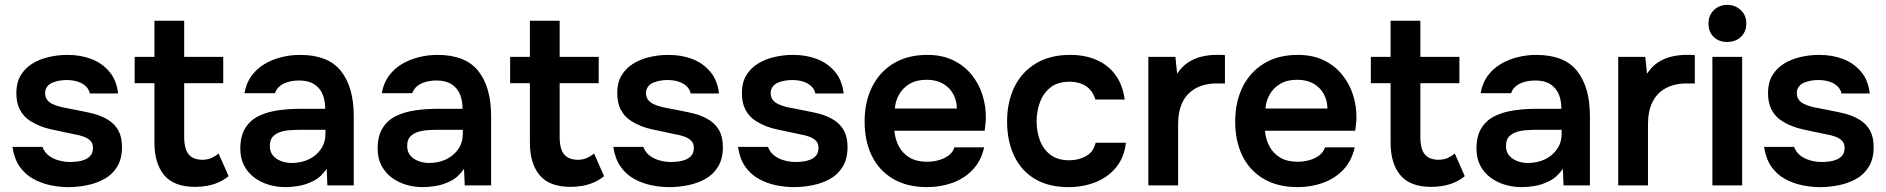

<svg xmlns="http://www.w3.org/2000/svg" viewBox="-20 -760 7731 787"><path d="M261 7Q223 7 185.5 -1Q148 -9 115 -27.5Q82 -46 60 -78Q38 -110 31 -158H154Q162 -136 179.5 -122.5Q197 -109 220.5 -102.5Q244 -96 267 -96Q281 -96 297.5 -98Q314 -100 328.5 -106Q343 -112 352 -123.5Q361 -135 361 -154Q361 -172 351 -182.5Q341 -193 324 -199.5Q307 -206 283 -210Q240 -219 191 -229.5Q142 -240 106 -263Q91 -272 80 -284Q69 -296 61.5 -310.5Q54 -325 50.5 -342Q47 -359 47 -379Q47 -421 64.5 -450.5Q82 -480 111.5 -498.5Q141 -517 179 -526Q217 -535 257 -535Q311 -535 355 -518Q399 -501 428.5 -466Q458 -431 464 -377H348Q343 -402 317.5 -417Q292 -432 253 -432Q239 -432 224 -429.5Q209 -427 195.5 -421.5Q182 -416 173.5 -405Q165 -394 165 -378Q165 -363 172.5 -352Q180 -341 195.5 -333.5Q211 -326 232 -321Q266 -314 303 -307Q340 -300 367 -293Q399 -284 425 -267.5Q451 -251 465.5 -224.5Q480 -198 480 -157Q480 -109 460.5 -77Q441 -45 409 -27Q377 -9 338 -1Q299 7 261 7Z M780 6Q693 6 653 -42Q613 -90 613 -175V-419H532V-527H613V-675H735V-527H895V-419H735V-198Q735 -172 741 -151Q747 -130 763 -118Q779 -106 807 -105Q831 -105 848 -113Q865 -121 876 -131L917 -38Q898 -22 874.5 -12Q851 -2 827 2Q803 6 780 6Z M1151 7Q1114 7 1081 -3Q1048 -13 1022 -32.5Q996 -52 980.5 -81.5Q965 -111 965 -151Q965 -202 985 -234.5Q1005 -267 1039.5 -284Q1074 -301 1118 -307.5Q1162 -314 1210 -314H1313Q1313 -349 1302 -374.5Q1291 -400 1267.5 -415Q1244 -430 1207 -430Q1183 -430 1162.5 -424.5Q1142 -419 1127.5 -407.5Q1113 -396 1107 -378H982Q989 -419 1010.5 -448.5Q1032 -478 1063.5 -497Q1095 -516 1133 -525.5Q1171 -535 1210 -535Q1325 -535 1377.5 -469Q1430 -403 1430 -284V0H1322L1319 -68Q1296 -34 1264 -18Q1232 -2 1202 2.5Q1172 7 1151 7ZM1175 -92Q1215 -92 1246 -107Q1277 -122 1295.5 -149Q1314 -176 1314 -211V-228H1218Q1194 -228 1170.5 -226.5Q1147 -225 1128 -218.5Q1109 -212 1097.5 -199Q1086 -186 1086 -162Q1086 -138 1098.5 -123Q1111 -108 1131.5 -100Q1152 -92 1175 -92Z M1714 7Q1677 7 1644 -3Q1611 -13 1585 -32.5Q1559 -52 1543.5 -81.5Q1528 -111 1528 -151Q1528 -202 1548 -234.5Q1568 -267 1602.5 -284Q1637 -301 1681 -307.5Q1725 -314 1773 -314H1876Q1876 -349 1865 -374.5Q1854 -400 1830.5 -415Q1807 -430 1770 -430Q1746 -430 1725.5 -424.5Q1705 -419 1690.5 -407.5Q1676 -396 1670 -378H1545Q1552 -419 1573.5 -448.5Q1595 -478 1626.5 -497Q1658 -516 1696 -525.5Q1734 -535 1773 -535Q1888 -535 1940.5 -469Q1993 -403 1993 -284V0H1885L1882 -68Q1859 -34 1827 -18Q1795 -2 1765 2.5Q1735 7 1714 7ZM1738 -92Q1778 -92 1809 -107Q1840 -122 1858.5 -149Q1877 -176 1877 -211V-228H1781Q1757 -228 1733.5 -226.5Q1710 -225 1691 -218.5Q1672 -212 1660.5 -199Q1649 -186 1649 -162Q1649 -138 1661.5 -123Q1674 -108 1694.5 -100Q1715 -92 1738 -92Z M2319 6Q2232 6 2192 -42Q2152 -90 2152 -175V-419H2071V-527H2152V-675H2274V-527H2434V-419H2274V-198Q2274 -172 2280 -151Q2286 -130 2302 -118Q2318 -106 2346 -105Q2370 -105 2387 -113Q2404 -121 2415 -131L2456 -38Q2437 -22 2413.5 -12Q2390 -2 2366 2Q2342 6 2319 6Z M2724 7Q2686 7 2648.5 -1Q2611 -9 2578 -27.5Q2545 -46 2523 -78Q2501 -110 2494 -158H2617Q2625 -136 2642.5 -122.5Q2660 -109 2683.5 -102.5Q2707 -96 2730 -96Q2744 -96 2760.5 -98Q2777 -100 2791.5 -106Q2806 -112 2815 -123.5Q2824 -135 2824 -154Q2824 -172 2814 -182.5Q2804 -193 2787 -199.5Q2770 -206 2746 -210Q2703 -219 2654 -229.5Q2605 -240 2569 -263Q2554 -272 2543 -284Q2532 -296 2524.5 -310.5Q2517 -325 2513.5 -342Q2510 -359 2510 -379Q2510 -421 2527.5 -450.5Q2545 -480 2574.5 -498.5Q2604 -517 2642 -526Q2680 -535 2720 -535Q2774 -535 2818 -518Q2862 -501 2891.5 -466Q2921 -431 2927 -377H2811Q2806 -402 2780.5 -417Q2755 -432 2716 -432Q2702 -432 2687 -429.5Q2672 -427 2658.5 -421.5Q2645 -416 2636.5 -405Q2628 -394 2628 -378Q2628 -363 2635.5 -352Q2643 -341 2658.5 -333.5Q2674 -326 2695 -321Q2729 -314 2766 -307Q2803 -300 2830 -293Q2862 -284 2888 -267.5Q2914 -251 2928.5 -224.5Q2943 -198 2943 -157Q2943 -109 2923.5 -77Q2904 -45 2872 -27Q2840 -9 2801 -1Q2762 7 2724 7Z M3235 7Q3197 7 3159.5 -1Q3122 -9 3089 -27.5Q3056 -46 3034 -78Q3012 -110 3005 -158H3128Q3136 -136 3153.5 -122.5Q3171 -109 3194.5 -102.5Q3218 -96 3241 -96Q3255 -96 3271.5 -98Q3288 -100 3302.5 -106Q3317 -112 3326 -123.5Q3335 -135 3335 -154Q3335 -172 3325 -182.5Q3315 -193 3298 -199.5Q3281 -206 3257 -210Q3214 -219 3165 -229.5Q3116 -240 3080 -263Q3065 -272 3054 -284Q3043 -296 3035.5 -310.5Q3028 -325 3024.5 -342Q3021 -359 3021 -379Q3021 -421 3038.5 -450.5Q3056 -480 3085.5 -498.5Q3115 -517 3153 -526Q3191 -535 3231 -535Q3285 -535 3329 -518Q3373 -501 3402.5 -466Q3432 -431 3438 -377H3322Q3317 -402 3291.5 -417Q3266 -432 3227 -432Q3213 -432 3198 -429.5Q3183 -427 3169.5 -421.5Q3156 -416 3147.5 -405Q3139 -394 3139 -378Q3139 -363 3146.5 -352Q3154 -341 3169.5 -333.5Q3185 -326 3206 -321Q3240 -314 3277 -307Q3314 -300 3341 -293Q3373 -284 3399 -267.5Q3425 -251 3439.5 -224.5Q3454 -198 3454 -157Q3454 -109 3434.5 -77Q3415 -45 3383 -27Q3351 -9 3312 -1Q3273 7 3235 7Z M3780 7Q3698 7 3640.5 -27Q3583 -61 3553.5 -121.5Q3524 -182 3524 -262Q3524 -342 3554.5 -403.5Q3585 -465 3642.5 -500Q3700 -535 3781 -535Q3841 -535 3886 -513.5Q3931 -492 3961.5 -455Q3992 -418 4007 -371Q4022 -324 4021 -272Q4020 -260 4019 -248.5Q4018 -237 4016 -224H3646Q3649 -189 3664.5 -160Q3680 -131 3708.5 -114Q3737 -97 3780 -97Q3805 -97 3828 -103.5Q3851 -110 3868.5 -123Q3886 -136 3892 -156H4014Q4001 -99 3966 -63Q3931 -27 3882.5 -10Q3834 7 3780 7ZM3648 -315H3902Q3902 -348 3887 -375Q3872 -402 3844.5 -417.5Q3817 -433 3778 -433Q3736 -433 3708 -416Q3680 -399 3665 -372Q3650 -345 3648 -315Z M4360 7Q4278 7 4222 -26.5Q4166 -60 4137 -121Q4108 -182 4108 -262Q4108 -342 4138 -403.5Q4168 -465 4226 -500Q4284 -535 4367 -535Q4428 -535 4475.5 -514Q4523 -493 4552.5 -452.5Q4582 -412 4590 -352H4470Q4458 -390 4430.5 -407.5Q4403 -425 4365 -425Q4314 -425 4284.5 -400.5Q4255 -376 4242 -339Q4229 -302 4229 -262Q4229 -220 4243 -183.5Q4257 -147 4286.5 -125Q4316 -103 4363 -103Q4401 -103 4431.5 -120Q4462 -137 4471 -175H4595Q4588 -114 4554.5 -73.5Q4521 -33 4470 -13Q4419 7 4360 7Z M4687 0V-527H4798L4805 -458Q4825 -488 4850.5 -504.5Q4876 -521 4905.5 -528Q4935 -535 4965 -535Q4976 -535 4985.5 -535Q4995 -535 5001 -534V-418H4969Q4917 -418 4881 -398Q4845 -378 4827 -341Q4809 -304 4809 -250V0Z M5299 7Q5217 7 5159.5 -27Q5102 -61 5072.5 -121.5Q5043 -182 5043 -262Q5043 -342 5073.5 -403.5Q5104 -465 5161.5 -500Q5219 -535 5300 -535Q5360 -535 5405 -513.5Q5450 -492 5480.5 -455Q5511 -418 5526 -371Q5541 -324 5540 -272Q5539 -260 5538 -248.5Q5537 -237 5535 -224H5165Q5168 -189 5183.5 -160Q5199 -131 5227.5 -114Q5256 -97 5299 -97Q5324 -97 5347 -103.5Q5370 -110 5387.5 -123Q5405 -136 5411 -156H5533Q5520 -99 5485 -63Q5450 -27 5401.5 -10Q5353 7 5299 7ZM5167 -315H5421Q5421 -348 5406 -375Q5391 -402 5363.5 -417.5Q5336 -433 5297 -433Q5255 -433 5227 -416Q5199 -399 5184 -372Q5169 -345 5167 -315Z M5847 6Q5760 6 5720 -42Q5680 -90 5680 -175V-419H5599V-527H5680V-675H5802V-527H5962V-419H5802V-198Q5802 -172 5808 -151Q5814 -130 5830 -118Q5846 -106 5874 -105Q5898 -105 5915 -113Q5932 -121 5943 -131L5984 -38Q5965 -22 5941.5 -12Q5918 -2 5894 2Q5870 6 5847 6Z M6218 7Q6181 7 6148 -3Q6115 -13 6089 -32.5Q6063 -52 6047.5 -81.5Q6032 -111 6032 -151Q6032 -202 6052 -234.5Q6072 -267 6106.5 -284Q6141 -301 6185 -307.5Q6229 -314 6277 -314H6380Q6380 -349 6369 -374.5Q6358 -400 6334.5 -415Q6311 -430 6274 -430Q6250 -430 6229.5 -424.5Q6209 -419 6194.5 -407.5Q6180 -396 6174 -378H6049Q6056 -419 6077.5 -448.5Q6099 -478 6130.5 -497Q6162 -516 6200 -525.5Q6238 -535 6277 -535Q6392 -535 6444.5 -469Q6497 -403 6497 -284V0H6389L6386 -68Q6363 -34 6331 -18Q6299 -2 6269 2.5Q6239 7 6218 7ZM6242 -92Q6282 -92 6313 -107Q6344 -122 6362.5 -149Q6381 -176 6381 -211V-228H6285Q6261 -228 6237.5 -226.5Q6214 -225 6195 -218.5Q6176 -212 6164.5 -199Q6153 -186 6153 -162Q6153 -138 6165.5 -123Q6178 -108 6198.5 -100Q6219 -92 6242 -92Z M6613 0V-527H6724L6731 -458Q6751 -488 6776.5 -504.5Q6802 -521 6831.5 -528Q6861 -535 6891 -535Q6902 -535 6911.5 -535Q6921 -535 6927 -534V-418H6895Q6843 -418 6807 -398Q6771 -378 6753 -341Q6735 -304 6735 -250V0Z M6999 0V-527H7121V0ZM7060 -588Q7025 -588 7004 -609Q6983 -630 6983 -664Q6983 -697 7005 -718.5Q7027 -740 7060 -740Q7092 -740 7115 -719Q7138 -698 7138 -664Q7138 -630 7116 -609Q7094 -588 7060 -588Z M7441 7Q7403 7 7365.5 -1Q7328 -9 7295 -27.5Q7262 -46 7240 -78Q7218 -110 7211 -158H7334Q7342 -136 7359.5 -122.5Q7377 -109 7400.5 -102.5Q7424 -96 7447 -96Q7461 -96 7477.5 -98Q7494 -100 7508.5 -106Q7523 -112 7532 -123.5Q7541 -135 7541 -154Q7541 -172 7531 -182.5Q7521 -193 7504 -199.5Q7487 -206 7463 -210Q7420 -219 7371 -229.5Q7322 -240 7286 -263Q7271 -272 7260 -284Q7249 -296 7241.5 -310.5Q7234 -325 7230.5 -342Q7227 -359 7227 -379Q7227 -421 7244.5 -450.5Q7262 -480 7291.5 -498.5Q7321 -517 7359 -526Q7397 -535 7437 -535Q7491 -535 7535 -518Q7579 -501 7608.5 -466Q7638 -431 7644 -377H7528Q7523 -402 7497.5 -417Q7472 -432 7433 -432Q7419 -432 7404 -429.5Q7389 -427 7375.5 -421.5Q7362 -416 7353.5 -405Q7345 -394 7345 -378Q7345 -363 7352.5 -352Q7360 -341 7375.5 -333.5Q7391 -326 7412 -321Q7446 -314 7483 -307Q7520 -300 7547 -293Q7579 -284 7605 -267.5Q7631 -251 7645.5 -224.5Q7660 -198 7660 -157Q7660 -109 7640.5 -77Q7621 -45 7589 -27Q7557 -9 7518 -1Q7479 7 7441 7Z"/></svg>

Font: Onest SemiBold
Style: Regular
Weight: 600
Designer: Dmitri Voloshin, Andrey Kudryavtsev
Foundry: Dmitri Voloshin, Andrey Kudryavtsev
Version: Version 1.000;gftools[0.9.33]